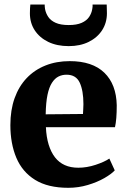

<svg xmlns="http://www.w3.org/2000/svg" viewBox="-20 -840 578 870"><path d="M289.5 11Q197 11 139 -25Q81 -61 54 -125.2Q27 -189.5 27 -273Q27 -341.5 46.2 -395.2Q65.5 -449 101 -486.2Q136.5 -523.5 186 -543.2Q235.5 -563 296 -563Q398.5 -563 452.8 -510.5Q507 -458 509 -363Q509 -330 507 -305.5Q505 -281 501 -263.5H188Q190 -219 200.5 -184.8Q211 -150.5 229.2 -127Q247.5 -103.5 273.8 -91.8Q300 -80 335 -80Q373.5 -80 413.5 -93.2Q453.5 -106.5 475.5 -121.5L500 -68Q485 -51.5 452.8 -33Q420.5 -14.5 378 -1.8Q335.5 11 289.5 11ZM187 -322 356 -323.5Q356.5 -334.5 357.2 -345.8Q358 -357 358 -368Q358 -429.5 341.2 -465.5Q324.5 -501.5 281.5 -501.5Q261.5 -501.5 245 -493.2Q228.5 -485 215.5 -465Q202.5 -445 195.2 -410.2Q188 -375.5 187 -322ZM291.5 -631Q238 -631 198.5 -650.2Q159 -669.5 137.2 -703Q115.5 -736.5 115.5 -779.5Q115.5 -789.5 116 -801Q116.5 -812.5 117.5 -819.5H182.5Q182.5 -815 182.8 -810Q183 -805 184 -799.5Q187.5 -780 198.8 -763.2Q210 -746.5 232.5 -736.5Q255 -726.5 291.5 -726.5Q327.5 -726.5 350 -736.5Q372.5 -746.5 383.8 -763.2Q395 -780 398 -799Q399 -804.5 399.5 -809.8Q400 -815 399.5 -819.5H463.5Q463.5 -812.5 464 -801.2Q464.5 -790 464.5 -780Q464.5 -737 442.8 -703.2Q421 -669.5 382 -650.2Q343 -631 291.5 -631Z"/></svg>

Font: Merriweather 36pt ExtraBold
Style: Regular
Weight: 800
Designer: Eben Sorkin
Foundry: Eben Sorkin
Version: Version 2.100